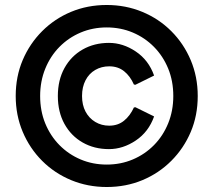

<svg xmlns="http://www.w3.org/2000/svg" viewBox="-20 -735 856 770"><path d="M408 15Q332 15 265.5 -12.5Q199 -40 149 -90Q99 -140 71 -206.5Q43 -273 43 -350Q43 -428 71 -494Q99 -560 149 -610Q199 -660 265 -687.5Q331 -715 408 -715Q484 -715 550.5 -687.5Q617 -660 667 -610Q717 -560 745 -493.5Q773 -427 773 -350Q773 -272 745 -206Q717 -140 667 -90Q617 -40 551 -12.5Q485 15 408 15ZM408 -75Q464 -75 512.5 -95.5Q561 -116 597.5 -153Q634 -190 654.5 -240.5Q675 -291 675 -350Q675 -410 654.5 -460Q634 -510 597.5 -547Q561 -584 512.5 -604.5Q464 -625 408 -625Q352 -625 303.5 -604.5Q255 -584 218.5 -547Q182 -510 161.5 -459.5Q141 -409 141 -350Q141 -290 161.5 -240Q182 -190 218.5 -153Q255 -116 303.5 -95.5Q352 -75 408 -75ZM417 -137Q358 -137 311.5 -163.5Q265 -190 238.5 -238Q212 -286 212 -350Q212 -414 238.5 -462Q265 -510 311.5 -536.5Q358 -563 417 -563Q473 -563 524.5 -528.5Q576 -494 598 -432L523 -395L517 -396Q502 -430 477.5 -449.5Q453 -469 418 -469Q387 -469 362 -454.5Q337 -440 323 -413Q309 -386 309 -350Q309 -314 323 -287.5Q337 -261 362 -246Q387 -231 418 -231Q453 -231 477.5 -251Q502 -271 517 -304L523 -305L598 -268Q576 -206 524.5 -171.5Q473 -137 417 -137Z"/></svg>

Font: Fustat
Style: Bold
Weight: 700
Designer: Mohamed Gaber, Khaled Hosny, Laura Garcia Mut
Foundry: Kief Type Foundry, Alif Type Foundry, Hard Type Foundry
Version: Version 1.007